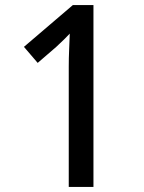

<svg xmlns="http://www.w3.org/2000/svg" viewBox="-20 -734 564 754"><path d="M347 0H250V-472Q250 -506 251.5 -539Q253 -572 254 -602Q245 -592 231 -578.5Q217 -565 201 -550L128 -487L74 -550L266 -714H347Z"/></svg>

Font: Noto Sans Sinhala UI SemiCondensed Medium
Style: Regular
Weight: 500
Width: 4
Designer: Jelle Bosma - Monotype Design Team
Foundry: Monotype Imaging Inc.
Version: Version 2.006; ttfautohint (v1.8.4.7-5d5b)